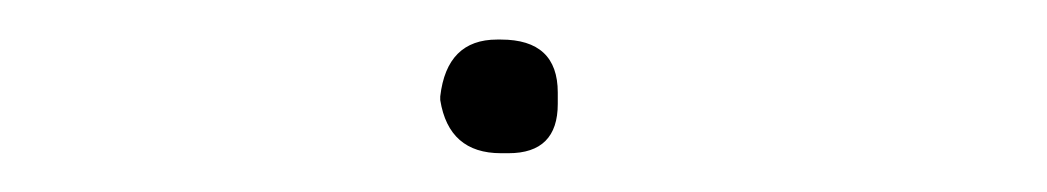

<svg xmlns="http://www.w3.org/2000/svg" viewBox="-20 -327 540 99"><path d="M236.3 -306.6H238.3Q267.6 -306.6 267.6 -279.3V-273.4Q267.6 -248 242.2 -248H238.3Q211.4 -248 207 -275.4V-277.3Q210.4 -306.6 236.3 -306.6Z"/></svg>

Font: CEF Fonts CJK Mono
Style: Regular
Weight: 400
Designer: PartyBoss (派对大魔王)
Version: Release 2.25